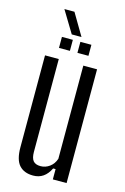

<svg xmlns="http://www.w3.org/2000/svg" viewBox="-129 -912 637 978"><g transform="rotate(15 189.0 -422.5)"><path d="M149 7.2Q100.9 7.2 75.3 -21.4Q49.7 -50.1 49.7 -115.7V-600H122.2V-110.2Q122.2 -77.9 134.3 -63.4Q146.5 -48.9 173 -48.9Q198.7 -48.9 220.4 -64.6Q242.2 -80.4 251.6 -108.6V-600H324.1V0H251.6V-54.3H238.7Q223.7 -23.3 201.4 -8Q179.2 7.2 149 7.2ZM205.8 -655V-713.1H263.9V-655ZM108.5 -655V-713.1H166.1V-655ZM153.6 -738.3 83.9 -853.4H136.9L204.9 -738.3Z"/></g></svg>

Font: Big Shoulders Thin
Style: Regular
Weight: 100
Designer: Patric King
Foundry: XO Type Co
Version: Version 2.002